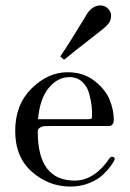

<svg xmlns="http://www.w3.org/2000/svg" viewBox="-20 -678 478 707"><path d="M216 -458 202 -470Q241 -528 294 -616Q316 -658 350 -658Q366 -658 377.5 -646.5Q389 -635 389 -622Q389 -605 382 -594.5Q375 -584 355 -568Q348 -562 304 -528Q260 -494 216 -458ZM239 9Q160 9 98 -45Q36 -99 36 -196Q36 -293 96.5 -352.5Q157 -412 229 -412Q287 -412 327.5 -380.5Q368 -349 383.5 -311Q399 -273 399 -238Q399 -214 380 -214H171Q152 -214 143.5 -213.5Q135 -213 127 -208Q119 -203 119 -193Q119 -13 255 -13H258Q329 -15 384 -96Q389 -103 397 -100Q405 -97 401 -88Q398 -81 388.5 -67.5Q379 -54 360 -35.5Q341 -17 309 -4Q277 9 239 9ZM120 -239H299Q314 -239 316.5 -241Q319 -243 319 -257Q319 -272 317.5 -287.5Q316 -303 309 -331Q302 -359 283 -376.5Q264 -394 235 -394Q193 -394 160 -355Q127 -316 120 -239Z"/></svg>

Font: HK Venetian
Style: Regular
Weight: 400
Designer: Alfredo Marco Pradil
Foundry: Alfredo Marco Pradil
Version: Version 1.000;PS 001.000;hotconv 1.0.88;makeotf.lib2.5.64775